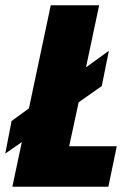

<svg xmlns="http://www.w3.org/2000/svg" viewBox="-66 -710 494 730"><path d="M378 -154 346 0H-19L17 -170L-46 -126L-22 -250L44 -298L127 -690H311L261 -454L348 -517L321 -383L233 -321L197 -154Z"/></svg>

Font: Decalotype Black Italic
Style: Regular
Weight: 900
Italic angle: -12°
Designer: Alfredo Marco Pradil
Foundry: Alfredo Marco Pradil
Version: Version 1.0